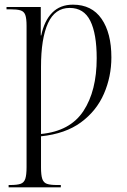

<svg xmlns="http://www.w3.org/2000/svg" viewBox="-20 -566 547 824"><path d="M17 238V228H25Q53 228 68 223Q83 218 88.5 201.5Q94 185 94 151V-455Q94 -487 88.5 -502Q83 -517 68 -521.5Q53 -526 25 -526H8V-536H155V-414H157Q170 -477 204 -511.5Q238 -546 293 -546Q374 -546 416 -485Q458 -424 458 -320Q458 -237 426 -163.5Q394 -90 327.5 -41Q261 8 156 19V152Q156 186 161.5 202Q167 218 181.5 223Q196 228 224 228H241V238ZM156 9Q281 -3 338 -89.5Q395 -176 395 -316Q395 -421 367.5 -476.5Q340 -532 279 -532Q216 -532 186 -466.5Q156 -401 156 -279Z"/></svg>

Font: Noto Serif Display Condensed Light
Style: Regular
Weight: 300
Width: 3
Designer: Monotype Design Team
Foundry: Monotype Imaging Inc.
Version: Version 2.009